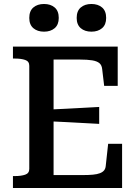

<svg xmlns="http://www.w3.org/2000/svg" viewBox="-20 -944 688 964"><path d="M593 -222V0H45V-60H55Q86 -60 106.5 -67Q127 -74 127 -96V-614Q127 -636 106.5 -643Q86 -650 55 -650H45V-710H571V-513H503L493 -597Q491 -617 479 -627Q467 -637 443 -641Q419 -645 381 -645H249V-65H396Q425 -65 446.5 -67Q468 -69 482 -74.5Q496 -80 503 -89Q510 -98 511 -112L523 -222ZM227 -394Q269 -396 311 -398Q353 -400 395 -402.5Q437 -405 478 -407V-322Q437 -324 395 -326.5Q353 -329 311.5 -331Q270 -333 227 -335ZM275 -854Q275 -820 254.5 -802.5Q234 -785 201 -785Q168 -785 147.5 -802.5Q127 -820 127 -854Q127 -889 147.5 -906.5Q168 -924 201 -924Q234 -924 254.5 -906.5Q275 -889 275 -854ZM513 -854Q513 -820 492.5 -802.5Q472 -785 439 -785Q406 -785 385.5 -802.5Q365 -820 365 -854Q365 -889 385.5 -906.5Q406 -924 439 -924Q472 -924 492.5 -906.5Q513 -889 513 -854Z"/></svg>

Font: Roboto Serif SemiCondensed Medium
Style: Regular
Weight: 500
Width: 4
Designer: Greg Gazdowicz
Foundry: Commercial Type
Version: Version 1.007